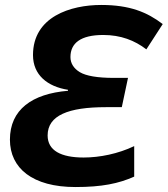

<svg xmlns="http://www.w3.org/2000/svg" viewBox="-20 -744 676 774"><path d="M284 10C391 10 458 -4 521 -32V-155C456 -124 382 -109 317 -109C226 -109 172 -137 172 -198C172 -279 256 -312 407 -312H471L496 -430H439C373 -430 327 -438 302 -453C277 -468 264 -489 264 -514C264 -570 305 -603 396 -603C467 -603 523 -581 570 -545L636 -647C573 -695 503 -724 388 -724C265 -724 113 -677 113 -522C113 -442 171 -395 254 -382V-378C109 -366 20 -302 20 -181C20 -66 111 10 284 10Z"/></svg>

Font: BC Sans
Style: Bold Italic
Weight: 700
Italic angle: -12°
Designer: Monotype Design Team
Province of B.C.
Foundry: Monotype Imaging Inc.
Version: Version 2.000;GOOG;noto-source:20170915:90ef993387c0